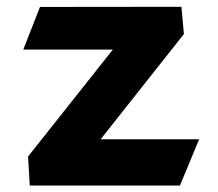

<svg xmlns="http://www.w3.org/2000/svg" viewBox="-20 -562 660 581"><path d="M101 -541 50.5 -412H321.5L65 -88.5L70 -0.5H524.5L582.5 -140.5H284.5L536.5 -459L529 -541.5Z"/></svg>

Font: Monaspace Argon ExtraBold
Style: Bold
Weight: 800
Designer: Riley Cran & the Lettermatic Team
Foundry: Lettermatic
Version: Version 1.000 (Monaspace Argon)